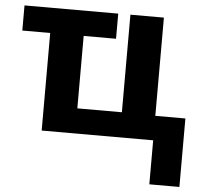

<svg xmlns="http://www.w3.org/2000/svg" viewBox="-52 -601 896 851"><g transform="rotate(5 395.5 -175.0)"><path d="M439.9 -545.9V-434.1H295.9V-111.8H494.1V-545.9H643.1V-108.9H776.9V195.8H643.1V0H147V-434.1H22.9V-545.9Z"/></g></svg>

Font: NotoSans-Bold
Style: Bold
Weight: 700
Designer: Monotype Design team
Foundry: Monotype Imaging Inc.
Version: Version 1.04